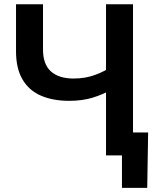

<svg xmlns="http://www.w3.org/2000/svg" viewBox="-20 -748 744 924"><path d="M313 -262.7Q234.9 -262.7 177.2 -287.6Q119.6 -312.5 88.4 -365.5Q57.1 -418.5 57.1 -502V-727.5H187V-509.3Q187 -438.5 225.1 -404.3Q263.2 -370.1 334 -370.1Q390.6 -370.1 437.7 -387.5Q484.9 -404.8 522.9 -431.6V-320.3Q475.6 -293 425.3 -277.8Q375 -262.7 313 -262.7ZM490.2 0V-727.5H620.1V0ZM566.9 156.2V0H526.9V-110.4H692.9L688.5 156.2Z"/></svg>

Font: Inter 28pt SemiBold
Style: Regular
Weight: 600
Designer: Rasmus Andersson
Foundry: rsms
Version: Version 4.001;git-66647c0bb